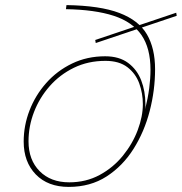

<svg xmlns="http://www.w3.org/2000/svg" viewBox="-20 -729 714 754"><path d="M250 5Q168 5 120.5 -44Q73 -93 73 -173Q73 -236 96 -295.5Q119 -355 161.5 -403Q204 -451 263 -479.5Q322 -508 393 -508Q448 -508 483 -482Q518 -456 534.5 -413.5Q551 -371 551 -320Q551 -315 551 -310Q551 -305 550 -300Q561 -344 566 -382.5Q571 -421 571 -455Q571 -540 535.5 -591.5Q500 -643 426.5 -667Q353 -691 239 -693L241 -709Q373 -707 449 -678Q525 -649 557 -594Q589 -539 589 -457Q589 -375 568 -293.5Q547 -212 504.5 -144.5Q462 -77 398.5 -36Q335 5 250 5ZM252 -13Q318 -13 371.5 -42Q425 -71 463 -118Q501 -165 521 -218.5Q541 -272 541 -320Q541 -362 527 -401Q513 -440 480.5 -465Q448 -490 394 -490Q326 -490 270.5 -463Q215 -436 175 -390.5Q135 -345 113.5 -289Q92 -233 92 -174Q92 -101 135.5 -57Q179 -13 252 -13ZM356 -560 354 -572 672 -679 674 -667Z"/></svg>

Font: Hanken Grotesk Thin
Style: Italic
Weight: 250
Italic angle: -8°
Designer: Alfredo Marco Pradil
Foundry: Hanken Design Co.
Version: Version 3.013